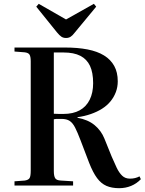

<svg xmlns="http://www.w3.org/2000/svg" viewBox="-20 -972 758 1006"><path d="M604 14Q566 14 538 2Q510 -10 488.5 -39Q467 -68 447 -119L402 -237Q386 -279 373.5 -303.5Q361 -328 345 -338.5Q329 -349 302 -349Q290 -349 280 -349Q270 -349 262 -347V-76Q262 -50 269 -38.5Q276 -27 299 -26L363 -22V0H56V-22L110 -26Q129 -29 135 -39Q141 -49 141 -78V-651Q141 -676 134.5 -686Q128 -696 108 -698L56 -702V-723H321Q387 -723 438.5 -713Q490 -703 525 -681.5Q560 -660 578.5 -626.5Q597 -593 597 -546Q597 -516 587 -489.5Q577 -463 559 -441Q541 -419 515 -402.5Q489 -386 456 -374.5Q423 -363 386 -358V-355Q441 -345 475.5 -316.5Q510 -288 527 -246L565 -152Q579 -119 591.5 -93Q604 -67 620 -51.5Q636 -36 661 -36Q675 -36 687.5 -39Q700 -42 711 -48L718 -33Q696 -10 667 2Q638 14 604 14ZM312 -375Q363 -375 397.5 -394Q432 -413 450 -449.5Q468 -486 468 -536Q468 -592 451.5 -627Q435 -662 401 -679.5Q367 -697 313 -697H262V-376Q279 -375 291 -375Q303 -375 312 -375ZM326 -773Q312 -773 302 -779.5Q292 -786 278 -803L170 -937L183 -952L326 -870L472 -952L484 -937L369 -798Q360 -786 350 -779.5Q340 -773 326 -773Z"/></svg>

Font: Literata 60pt Medium
Style: Regular
Weight: 500
Designer: Latin by Veronika Burian and Jose Scaglione. Greek by Irene Vlachou. Cyrillic by Vera Evstafieva.
Foundry: TypeTogether
Version: Version 3.103;gftools[0.9.29]